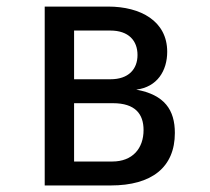

<svg xmlns="http://www.w3.org/2000/svg" viewBox="-20 -567 642 587"><path d="M116.7 0H318.4C444.3 0 514.6 -55.7 514.6 -160.6C514.6 -230.5 483.4 -277.3 396.5 -293C460.9 -300.8 491.2 -351.1 491.2 -408.7C491.2 -502.4 410.2 -546.9 310.5 -546.9H116.7ZM206.5 -324.7V-473.6H317.4C373.5 -473.6 400.4 -442.4 400.4 -398.9C400.4 -355.5 373 -324.7 317.9 -324.7ZM206.5 -73.2V-251.5H325.2C393.6 -251.5 418.9 -218.3 418.9 -169.4C418.9 -113.3 385.3 -73.2 323.2 -73.2Z"/></svg>

Font: Hack
Style: Regular
Weight: 400
Monospace: yes
Designer: Christopher Simpkins
Foundry: Christopher Simpkins
Version: Version 2.010